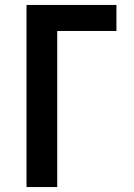

<svg xmlns="http://www.w3.org/2000/svg" viewBox="-20 -755 540 775"><path d="M87 0V-735H450V-630H211V0Z"/></svg>

Font: Iosevka Term Curly Extrabold
Style: Regular
Weight: 800
Designer: Belleve Invis
Foundry: Belleve Invis
Version: Version 32.3.0